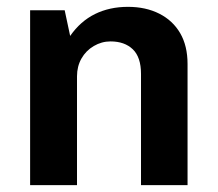

<svg xmlns="http://www.w3.org/2000/svg" viewBox="-20 -541 637 561"><path d="M68 0V-511H169L185 -436Q215 -479 257.5 -500Q300 -521 354 -521Q406 -521 445.5 -501Q485 -481 506.5 -444Q528 -407 528 -354V0H392V-325Q392 -374 368 -397Q344 -420 303 -420Q277 -420 254 -406.5Q231 -393 218 -370Q205 -347 205 -318V0Z"/></svg>

Font: Chivo SemiBold
Style: Regular
Weight: 600
Designer: Hector Gatti
Foundry: Omnibus-Type
Version: Version 2.002